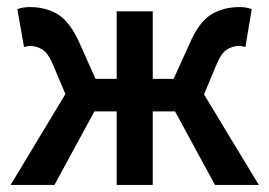

<svg xmlns="http://www.w3.org/2000/svg" viewBox="-20 -523 762 543"><path d="M10 0 165 -257 132 -335Q117 -372 100.5 -382.5Q84 -393 66 -393Q57 -393 48 -390L29 -497Q44 -503 64 -503Q111 -503 145 -481.5Q179 -460 206 -399L250 -300H310V-491H412V-300H471L516 -399Q542 -460 576.5 -481.5Q611 -503 658 -503Q677 -503 692 -497L674 -390Q665 -393 656 -393Q637 -393 621 -382.5Q605 -372 590 -335L557 -256L712 0H588L475 -208H412V0H310V-208H247L134 0Z"/></svg>

Font: CV Source Sans Light
Style: Bold
Weight: 600
Designer: Paul D. Hunt
Foundry: Adobe Systems Incorporated
Version: Version 3.001